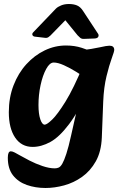

<svg xmlns="http://www.w3.org/2000/svg" viewBox="-20 -717 601 958"><path d="M207 221Q157 221 114 206Q71 191 45 158Q19 125 19 70Q19 38 34 38Q42 38 53.5 44Q65 50 77 57Q96 68 127 84Q158 100 192 111.5Q226 123 253 123Q264 123 273 119Q282 115 291 99.5Q300 84 311 50.5Q322 17 335 -42L396 -313L378 -337L379 -465Q443 -473 478 -481Q513 -489 526 -489Q550 -489 550 -468Q550 -460 537.5 -426Q525 -392 511.5 -337Q498 -282 495 -210L488 -30Q485 40 458 88Q431 136 389.5 165.5Q348 195 300 208Q252 221 207 221ZM143 16Q87 16 55.5 -30.5Q24 -77 24 -157Q24 -230 47.5 -291Q71 -352 111.5 -396.5Q152 -441 203 -465.5Q254 -490 309 -490Q352 -490 387.5 -478.5Q423 -467 448 -455L419 -321Q392 -339 360.5 -358.5Q329 -378 299 -391.5Q269 -405 248 -405Q228 -405 210.5 -373Q193 -341 182.5 -292.5Q172 -244 172 -193Q172 -149 181 -122Q190 -95 203 -95Q214 -95 240.5 -120.5Q267 -146 307 -210.5Q347 -275 396 -393L427 -283Q374 -163 325 -98Q276 -33 231 -8.5Q186 16 143 16ZM146 -556Q139 -549 142 -542Q145 -535 155 -534L207 -528Q215 -527 221.5 -531.5Q228 -536 232 -540L306 -616L367 -541Q372 -536 379.5 -529Q387 -522 400 -523L453 -525Q467 -526 470.5 -534Q474 -542 469 -549L394 -663Q381 -683 364 -690Q347 -697 324 -697Q302 -697 285 -690Q268 -683 259 -674Z"/></svg>

Font: Alkatra
Style: Regular
Weight: 400
Designer: Suman Bhandary
Version: Version 1.100;gftools[0.9.22]